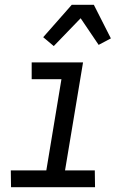

<svg xmlns="http://www.w3.org/2000/svg" viewBox="-20 -780 540 800"><path d="M376 0H26L25 -70H173L236 -450H112V-520H326L251 -70H375ZM204 -588 160 -625 279 -760H371L442 -620L391 -593L316 -704Z"/></svg>

Font: Iosevka Term Curly Oblique
Style: Regular
Weight: 400
Italic angle: -9°
Designer: Belleve Invis
Foundry: Belleve Invis
Version: Version 32.3.0